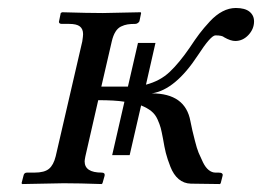

<svg xmlns="http://www.w3.org/2000/svg" viewBox="-20 -462 659 483"><path d="M306.2 -71.8H262.2L293 -206.1Q269 -210 227.1 -210L194.8 -68.8Q192.9 -59.1 192.9 -56.2Q192.9 -27.8 235.8 -27.8Q244.6 -27.8 243.2 -20L237.8 -1L235.8 1Q179.2 -1 140.1 -1L36.1 1L34.2 -1L39.1 -20Q40.5 -27.8 47.9 -27.8H66.9Q91.8 -27.8 103.3 -37.4Q114.7 -46.9 120.1 -68.8L187 -357.9Q189 -371.6 189 -376Q189 -389.2 180.9 -395.5Q172.9 -401.9 153.8 -401.9H134.8Q130.9 -401.9 129.2 -404.3Q127.4 -406.7 128.9 -410.2L132.8 -429.2L136.2 -431.2Q202.6 -429.2 238.8 -429.2L334 -431.2L335 -429.2L331.1 -410.2Q330.6 -406.7 327.1 -404.3Q323.7 -401.9 320.8 -401.9Q308.6 -401.9 300.8 -400.6Q293 -399.4 284.4 -395.3Q275.9 -391.1 270.3 -381.8Q264.6 -372.6 261.2 -357.9L234.9 -244.1H301.8L327.1 -354H371.1L347.2 -249Q382.8 -258.3 407 -281.2Q431.2 -304.2 457 -341.8Q471.2 -363.3 481.7 -377.2Q492.2 -391.1 507.8 -408Q523.4 -424.8 539.8 -433.3Q556.2 -441.9 573.2 -441.9Q596.2 -441.9 607.7 -432.6Q619.1 -423.3 619.1 -408.2Q619.1 -389.2 605 -374Q590.8 -358.9 571.8 -358.9Q560.1 -358.9 543.9 -368.2Q539.1 -373 522 -373Q510.3 -373 478 -323.2Q420.9 -235.8 361.8 -227.1Q446.3 -227.1 459 -157.2Q461.9 -142.1 463.9 -134Q465.8 -126 470.5 -107.4Q475.1 -88.9 479.7 -77.6Q484.4 -66.4 490.7 -53.5Q497.1 -40.5 505.1 -34.2Q513.2 -27.8 522 -27.8H529.8Q532.7 -27.8 535.2 -27.3Q537.6 -26.9 539.3 -24.9Q541 -22.9 540 -20L535.2 -1L533.2 1L460 0Q442.4 -0.5 429.4 -11.5Q416.5 -22.5 408.7 -42.5Q400.9 -62.5 397.2 -77.1Q393.6 -91.8 390.1 -112.8Q386.7 -130.9 384.3 -140.1Q381.8 -149.4 376.2 -161.9Q370.6 -174.3 360.6 -182.4Q350.6 -190.4 335 -196.8Z"/></svg>

Font: Common Serif Medium
Style: Italic
Weight: 500
Italic angle: -12°
Designer: Philipp H. Poll, Khaled Hosny
Foundry: Stefan Peev, Context Ltd.
Version: Version 1.026